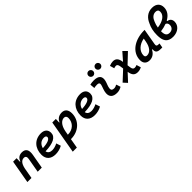

<svg xmlns="http://www.w3.org/2000/svg" viewBox="315 -2290 4059 4059"><g transform="rotate(-45 2344.0 -261.0)"><path d="M31.7 0H154.3L196.3 -237.8C223.1 -370.1 277.3 -415 340.3 -415C387.2 -415 407.7 -384.3 397.5 -325.2L340.3 0H462.9L520.5 -325.2C543.9 -458.5 500 -527.3 392.1 -527.3C313.5 -527.3 257.8 -486.3 236.3 -414.1H224.1L227.1 -517.6H123Z M881.8 -102.5C814.5 -102.5 772 -133.8 763.2 -187.5C996.1 -193.4 1124.5 -257.8 1124.5 -381.8C1124.5 -473.1 1064 -527.3 961.4 -527.3C773.9 -527.3 649.4 -395 649.4 -195.8C649.4 -66.4 731.9 9.8 871.6 9.8C936.5 9.8 1011.7 -6.8 1074.2 -43L1040.5 -146C989.3 -118.7 930.7 -102.5 881.8 -102.5ZM769.5 -274.9C791 -362.8 855 -417.5 941.9 -417.5C981.9 -417.5 1004.4 -400.9 1004.4 -373C1004.4 -316.9 918 -281.2 769.5 -274.9Z M1286.6 224.6 1324.2 9.8C1327.1 9.8 1330.1 9.8 1333 9.8C1557.6 9.8 1727.1 -148.9 1727.1 -359.4C1727.1 -466.8 1675.3 -527.3 1585 -527.3C1500 -527.3 1435.5 -486.8 1407.2 -414.6H1396.5L1400.9 -517.6H1294.4L1164.1 224.6ZM1344.2 -102.5 1359.4 -190.4C1389.2 -348.1 1467.8 -415 1539.6 -415C1580.6 -415 1604 -388.7 1604 -341.8C1604 -205.1 1496.1 -102.5 1352.5 -102.5C1349.6 -102.5 1346.7 -102.5 1344.2 -102.5Z M2053.7 -102.5C1986.3 -102.5 1943.8 -133.8 1935.1 -187.5C2168 -193.4 2296.4 -257.8 2296.4 -381.8C2296.4 -473.1 2235.8 -527.3 2133.3 -527.3C1945.8 -527.3 1821.3 -395 1821.3 -195.8C1821.3 -66.4 1903.8 9.8 2043.5 9.8C2108.4 9.8 2183.6 -6.8 2246.1 -43L2212.4 -146C2161.1 -118.7 2102.5 -102.5 2053.7 -102.5ZM1941.4 -274.9C1962.9 -362.8 2026.9 -417.5 2113.8 -417.5C2153.8 -417.5 2176.3 -400.9 2176.3 -373C2176.3 -316.9 2089.8 -281.2 1941.4 -274.9Z M2815.4 -129.4C2781.7 -109.9 2761.2 -102.5 2729 -102.5C2679.7 -102.5 2655.3 -124 2658.2 -166.5C2662.6 -231 2695.3 -278.8 2710.9 -345.2C2740.2 -465.3 2683.6 -527.3 2543.9 -527.3C2505.4 -527.3 2466.8 -524.4 2428.7 -513.7L2439 -404.3C2468.8 -412.1 2498.5 -415.5 2528.3 -415.5C2579.1 -415.5 2600.1 -392.6 2588.9 -349.1C2574.2 -290.5 2539.1 -224.1 2534.7 -153.3C2527.8 -46.4 2587.9 9.8 2710 9.8C2767.1 9.8 2809.1 -8.3 2849.1 -31.2ZM2816.4 -602.5C2856.4 -602.5 2889.2 -634.8 2889.2 -674.8C2889.2 -715.3 2856.4 -747.1 2816.4 -747.1C2776.4 -747.1 2744.1 -715.3 2744.1 -674.8C2744.1 -634.8 2776.4 -602.5 2816.4 -602.5ZM2603 -602.5C2643.1 -602.5 2675.3 -634.8 2675.3 -674.8C2675.3 -715.3 2643.1 -747.1 2603 -747.1C2563.5 -747.1 2531.2 -715.3 2531.2 -674.8C2531.2 -634.8 2563.5 -602.5 2603 -602.5Z M3019.5 22.9 3179.2 -148.9 3180.2 -141.1C3196.3 -35.2 3242.2 9.8 3327.1 9.8C3367.7 9.8 3402.3 1 3442.9 -20L3412.6 -118.2C3388.7 -107.4 3369.1 -102.5 3347.2 -102.5C3312 -102.5 3292 -123.5 3284.7 -173.8L3274.4 -247.1L3493.7 -455.1L3410.6 -540L3257.3 -365.7L3255.9 -376.5C3240.2 -482.9 3194.8 -527.3 3114.7 -527.3C3081.5 -527.3 3048.3 -519.5 3002.9 -502L3031.7 -401.9C3053.7 -411.6 3072.8 -415 3094.7 -415C3123.5 -415 3141.6 -393.6 3149.4 -343.8L3161.1 -266.1L2941.4 -62Z M3684.6 10.3C3766.1 10.3 3832.5 -34.7 3872.6 -114.7H3888.7C3881.8 -44.9 3897 4.9 4015.1 4.9H4061L4078.6 -96.2H4056.6C4001.5 -96.2 3987.8 -113.3 3996.1 -161.6L4059.1 -522.5H4047.9C3756.8 -522.5 3537.1 -370.1 3537.1 -135.3C3537.1 -43 3590.8 10.3 3684.6 10.3ZM3716.3 -102.1C3679.2 -102.1 3660.2 -120.1 3660.2 -156.2C3660.2 -281.2 3769 -379.4 3916 -404.3L3901.9 -325.7C3877 -183.1 3805.2 -102.1 3716.3 -102.1Z M4528.8 -330.1C4625 -382.8 4687.5 -461.4 4687.5 -568.4C4687.5 -664.6 4630.4 -742.2 4497.1 -742.2C4363.8 -742.2 4274.9 -660.2 4227.1 -543.5C4188 -467.8 4165 -373 4165 -256.8C4165 -95.2 4213.9 9.8 4384.3 9.8C4529.3 9.8 4631.3 -80.1 4631.3 -195.3C4631.3 -264.2 4594.2 -307.1 4528.8 -314.5ZM4292 -358.4C4299.8 -407.7 4312.5 -455.1 4330.1 -493.7C4359.4 -572.3 4411.1 -629.4 4488.8 -629.4C4540.5 -629.4 4565.4 -606.4 4565.4 -559.6C4565.4 -449.2 4447.8 -377.9 4292 -358.4ZM4460.4 -298.8C4494.1 -285.2 4510.7 -259.8 4510.7 -218.8C4510.7 -149.9 4463.9 -102.5 4392.1 -102.5C4314.5 -102.5 4283.7 -149.9 4283.7 -249.5C4283.7 -251.5 4283.7 -253.4 4283.7 -255.9C4346.7 -264.2 4406.7 -278.3 4460.4 -298.8Z"/></g></svg>

Font: Cascadia Mono SemiBold
Style: Italic
Weight: 600
Italic angle: -10°
Monospace: yes
Designer: Aaron Bell
Foundry: Saja Typeworks
Version: Version 2404.023